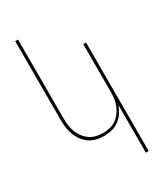

<svg xmlns="http://www.w3.org/2000/svg" viewBox="-231 -824 963 1127"><g transform="rotate(-30 250.0 -260.0)"><path d="M409 215V-107Q400 -82 385 -59.5Q370 -37 348 -21Q326 -5 300 1.5Q274 8 247 8Q221 8 195.5 2Q170 -4 149 -18.5Q128 -33 112.5 -54Q97 -75 88 -99Q79 -123 75.5 -148.5Q72 -174 72 -200V-735H91V-200Q91 -177 94 -153.5Q97 -130 105.5 -108Q114 -86 128 -67Q142 -48 161 -34.5Q180 -21 203.5 -15.5Q227 -10 250 -10Q273 -10 296.5 -15.5Q320 -21 339 -34.5Q358 -48 372 -67Q386 -86 394.5 -108Q403 -130 406 -153.5Q409 -177 409 -200V-520H428V215Z"/></g></svg>

Font: Iosevka Thin
Style: Regular
Weight: 100
Monospace: yes
Designer: Belleve Invis
Foundry: Belleve Invis
Version: Version 32.5.0; ttfautohint (v1.8.4)